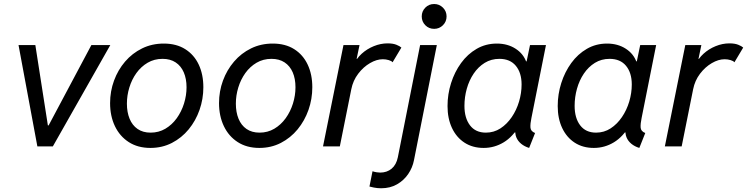

<svg xmlns="http://www.w3.org/2000/svg" viewBox="-20 -748 3817 981"><path d="M170.9 0 74.7 -517.6H160.6L224.6 -107.4H228.5L446.8 -517.6H543.5L250 0Z M748.5 7.8Q684.1 7.8 637.9 -22Q591.8 -51.8 567.1 -103.5Q542.5 -155.3 542.5 -221.2Q542.5 -281.2 562.5 -335.9Q582.5 -390.6 619.1 -433.3Q655.8 -476.1 706.1 -500.7Q756.3 -525.4 816.9 -525.4Q881.3 -525.4 926.5 -496.8Q971.7 -468.3 995.4 -418Q1019 -367.7 1019 -302.2Q1019 -242.2 999.5 -186.5Q980 -130.9 944.1 -87.2Q908.2 -43.5 858.4 -17.8Q808.6 7.8 748.5 7.8ZM749.5 -70.3Q791 -70.3 825 -90.3Q858.9 -110.4 883.1 -144Q907.2 -177.7 920.2 -219Q933.1 -260.3 933.1 -302.2Q933.1 -345.7 918.9 -378.4Q904.8 -411.1 877.4 -429.2Q850.1 -447.3 810.5 -447.3Q768.1 -447.3 734.4 -427.5Q700.7 -407.7 677 -374.8Q653.3 -341.8 640.9 -301Q628.4 -260.3 628.4 -218.3Q628.4 -174.8 642.1 -141.4Q655.8 -107.9 682.9 -89.1Q710 -70.3 749.5 -70.3Z M1305.2 7.8Q1240.7 7.8 1194.6 -22Q1148.4 -51.8 1123.8 -103.5Q1099.1 -155.3 1099.1 -221.2Q1099.1 -281.2 1119.1 -335.9Q1139.2 -390.6 1175.8 -433.3Q1212.4 -476.1 1262.7 -500.7Q1313 -525.4 1373.5 -525.4Q1438 -525.4 1483.2 -496.8Q1528.3 -468.3 1552 -418Q1575.7 -367.7 1575.7 -302.2Q1575.7 -242.2 1556.2 -186.5Q1536.6 -130.9 1500.7 -87.2Q1464.8 -43.5 1415 -17.8Q1365.2 7.8 1305.2 7.8ZM1306.2 -70.3Q1347.7 -70.3 1381.6 -90.3Q1415.5 -110.4 1439.7 -144Q1463.9 -177.7 1476.8 -219Q1489.7 -260.3 1489.7 -302.2Q1489.7 -345.7 1475.6 -378.4Q1461.4 -411.1 1434.1 -429.2Q1406.7 -447.3 1367.2 -447.3Q1324.7 -447.3 1291 -427.5Q1257.3 -407.7 1233.6 -374.8Q1210 -341.8 1197.5 -301Q1185.1 -260.3 1185.1 -218.3Q1185.1 -174.8 1198.7 -141.4Q1212.4 -107.9 1239.5 -89.1Q1266.6 -70.3 1306.2 -70.3Z M1630.4 0 1734.9 -517.6H1816.9L1802.2 -447.3H1814L1788.6 -418Q1800.8 -448.7 1827.9 -473.4Q1855 -498 1889.9 -512.2Q1924.8 -526.4 1960.4 -526.4Q1987.8 -526.4 2005.4 -519.3Q2022.9 -512.2 2030.8 -504.9L1985.8 -429.7Q1981 -436.5 1966.3 -440.9Q1951.7 -445.3 1936 -445.3Q1904.3 -445.3 1870.4 -425.5Q1836.4 -405.8 1810.1 -371.1Q1783.7 -336.4 1774.9 -292L1716.3 0Z M1927.2 213.9Q1907.7 213.9 1889.9 210.2Q1872.1 206.5 1867.7 205.1L1883.3 127Q1893.1 130.4 1903.8 132.1Q1914.6 133.8 1922.4 133.8Q1957 133.8 1981 113.8Q2004.9 93.8 2012.7 55.7L2126.5 -517.6H2211.9L2095.2 70.3Q2087.9 108.4 2065.7 141.1Q2043.5 173.8 2008.5 193.8Q1973.6 213.9 1927.2 213.9ZM2198.2 -600.6Q2171.4 -600.6 2153.1 -619.1Q2134.8 -637.7 2134.8 -664.1Q2134.8 -690.4 2153.1 -709Q2171.4 -727.5 2198.2 -727.5Q2224.6 -727.5 2243.2 -709Q2261.7 -690.4 2261.7 -664.1Q2261.7 -637.7 2243.2 -619.1Q2224.6 -600.6 2198.2 -600.6Z M2451.2 7.8Q2395 7.8 2353.5 -19Q2312 -45.9 2289.3 -94.2Q2266.6 -142.6 2266.6 -206.1Q2266.6 -266.6 2284.7 -323.5Q2302.7 -380.4 2335.9 -426Q2369.1 -471.7 2415.5 -498.5Q2461.9 -525.4 2518.6 -525.4Q2573.7 -525.4 2614.5 -499Q2655.3 -472.7 2669.9 -428.7L2643.6 -434.6H2705.1L2666.5 -414.1L2688 -517.6H2769.5L2695.3 -145.5Q2689 -115.7 2690.2 -96.4Q2691.4 -77.1 2713.9 -68.4L2683.6 7.8Q2659.7 0.5 2642.8 -13.4Q2626 -27.3 2618.2 -46.1Q2610.4 -64.9 2614.3 -85.9L2648.4 -71.3H2576.2L2634.8 -108.4Q2600.6 -49.3 2553.5 -20.8Q2506.3 7.8 2451.2 7.8ZM2462.4 -70.3Q2503.4 -70.3 2536.9 -92Q2570.3 -113.8 2594.7 -149.7Q2619.1 -185.5 2632.1 -229.2Q2645 -272.9 2645 -316.4Q2645 -376 2615.7 -411.6Q2586.4 -447.3 2531.7 -447.3Q2489.7 -447.3 2456.5 -426.8Q2423.3 -406.2 2400.1 -371.8Q2377 -337.4 2365 -294.7Q2353 -252 2353 -207Q2353 -145 2381.3 -107.7Q2409.7 -70.3 2462.4 -70.3Z M3014.2 7.8Q2958 7.8 2916.5 -19Q2875 -45.9 2852.3 -94.2Q2829.6 -142.6 2829.6 -206.1Q2829.6 -266.6 2847.7 -323.5Q2865.7 -380.4 2898.9 -426Q2932.1 -471.7 2978.5 -498.5Q3024.9 -525.4 3081.5 -525.4Q3136.7 -525.4 3177.5 -499Q3218.3 -472.7 3232.9 -428.7L3206.5 -434.6H3268.1L3229.5 -414.1L3251 -517.6H3332.5L3258.3 -145.5Q3252 -115.7 3253.2 -96.4Q3254.4 -77.1 3276.9 -68.4L3246.6 7.8Q3222.7 0.5 3205.8 -13.4Q3189 -27.3 3181.2 -46.1Q3173.3 -64.9 3177.2 -85.9L3211.4 -71.3H3139.2L3197.8 -108.4Q3163.6 -49.3 3116.5 -20.8Q3069.3 7.8 3014.2 7.8ZM3025.4 -70.3Q3066.4 -70.3 3099.9 -92Q3133.3 -113.8 3157.7 -149.7Q3182.1 -185.5 3195.1 -229.2Q3208 -272.9 3208 -316.4Q3208 -376 3178.7 -411.6Q3149.4 -447.3 3094.7 -447.3Q3052.7 -447.3 3019.5 -426.8Q2986.3 -406.2 2963.1 -371.8Q2939.9 -337.4 2928 -294.7Q2916 -252 2916 -207Q2916 -145 2944.3 -107.7Q2972.7 -70.3 3025.4 -70.3Z M3377 0 3481.4 -517.6H3563.5L3548.8 -447.3H3560.5L3535.2 -418Q3547.4 -448.7 3574.5 -473.4Q3601.6 -498 3636.5 -512.2Q3671.4 -526.4 3707 -526.4Q3734.4 -526.4 3752 -519.3Q3769.5 -512.2 3777.3 -504.9L3732.4 -429.7Q3727.5 -436.5 3712.9 -440.9Q3698.2 -445.3 3682.6 -445.3Q3650.9 -445.3 3616.9 -425.5Q3583 -405.8 3556.6 -371.1Q3530.3 -336.4 3521.5 -292L3462.9 0Z"/></svg>

Font: Reddit Sans
Style: Italic
Weight: 400
Italic angle: -11.25°
Designer: Stephen Hutchings
Version: Version 1.013